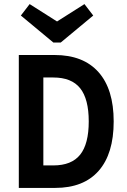

<svg xmlns="http://www.w3.org/2000/svg" viewBox="-20 -919 620 939"><path d="M72 0V-650H247Q387 -650 461.5 -566.5Q536 -483 536 -325Q536 -167 462.5 -83.5Q389 0 250 0ZM192 -110H241Q330 -110 372 -162.5Q414 -215 414 -325Q414 -435 372 -487.5Q330 -540 241 -540H192ZM241 -711 82 -843 125 -899 259 -814 393 -899 436 -843 277 -711Z"/></svg>

Font: Sometype Mono
Style: Bold
Weight: 700
Monospace: yes
Designer: Ryoichi Tsunekawa
Foundry: Dharma Type
Version: Version 1.000; ttfautohint (v1.8.3)